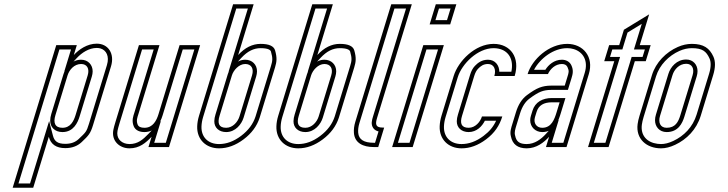

<svg xmlns="http://www.w3.org/2000/svg" viewBox="-20 -687 3399 897"><path d="M324.8 -430 338.8 -476H242.8L39.2 190H135.2L208 -48C217.2 -12.7 242.8 5 284.8 5C316.1 5 341.6 -4.3 361.4 -23C394.7 -54.6 402.6 -63.2 414.8 -103L498.6 -377C516.6 -436 486 -483 432 -483C387.1 -483 348.9 -455.9 324.8 -430ZM358.9 -388C387.1 -388 399.1 -365.5 389.7 -335L332.9 -149C324.3 -121 309.1 -90 271.8 -90C236.8 -90 227.9 -113.1 238.9 -149L295.7 -335C303.6 -360.8 326.8 -388 358.9 -388ZM339.4 -416.4C361.5 -440.1 395.3 -463 432 -463C438.7 -463 444.7 -462.1 450 -460.5C475.9 -452.5 492.4 -425.1 479.5 -382.8L395.7 -108.8C384.1 -71.1 381.2 -69.4 347.6 -37.5C332 -22.7 312.1 -15 284.8 -15C249.2 -15 234.1 -27.1 227.4 -53L209.5 -121.5L120.4 170H66.3L257.6 -456H311.8L280.3 -352.8ZM358.9 -408C314.6 -408 286.1 -371.8 276.6 -340.8L219.7 -154.8C216.5 -144.1 214.5 -133.8 214.5 -123.7C214.3 -92.2 236.9 -70 271.8 -70C323.6 -70 343.3 -114.6 352 -143.2L408.9 -329.2C411.4 -337.3 412.8 -345.4 412.9 -353.4C413.2 -383.6 391.8 -408 358.9 -408Z M688.2 -48 673.5 0H769.5L915 -476H819L720.6 -154C711.4 -124 694.4 -90 655 -90C637.7 -90 627.1 -95 623.1 -105C615.5 -124.4 621.7 -137.9 626.6 -154L725 -476H629L519.6 -118C514.5 -101.3 511.1 -88.7 509.5 -80C499.8 -29.1 538 6 584.7 6C632.1 6 661.4 -20.1 688.2 -48ZM727.8 -118.2C733 -128.3 736.8 -138.7 739.7 -148.2L833.8 -456H888L754.7 -20H700.5L731.8 -122.4ZM688.8 -77.5 673.8 -61.8C647.4 -34.4 623.7 -14 584.7 -14C580.3 -14 576 -14.4 571.9 -15.2C542.3 -20.6 522.8 -43.2 529.1 -76.3C530.5 -83.6 533.7 -95.9 538.7 -112.2L643.8 -456H698L607.5 -159.8C603.3 -146.1 593.9 -124.5 604.5 -97.7C612.9 -76.4 634.9 -70 655 -70C667.1 -70 678.8 -72.8 688.8 -77.5Z M1003.3 6C1042.6 6 1080.9 -8 1118.1 -36C1155.4 -64 1180.3 -97.7 1193 -137L1264.9 -372C1273.1 -399.1 1274.9 -417.2 1265.2 -451.5C1259.4 -471.8 1236.8 -482 1197.5 -482C1159.5 -482 1124.5 -464.7 1092.6 -430L1165 -667H1069L909.8 -146C904.7 -129.3 901.8 -113 901.3 -97C899.1 -35.8 942.1 6 1003.3 6ZM1125.7 -388C1154.3 -388 1167.1 -366.3 1157.5 -335L1098.8 -143C1091.1 -117.8 1067.8 -90 1036.6 -90C1002.1 -90 995.1 -111.1 1005.8 -146L1063.5 -335C1070.9 -358.9 1096.1 -388 1125.7 -388ZM1003.3 -14C952.3 -14 919.5 -46.5 921.3 -96.3C921.8 -110.4 924.3 -125 928.9 -140.2L1083.8 -647H1138L1047.8 -351.8L1107.3 -416.4C1136.6 -448.2 1166 -462 1197.5 -462C1235.6 -462 1244.2 -452.1 1245.9 -446C1254.9 -414.4 1253.4 -403 1245.7 -377.8L1173.9 -143C1162.7 -108.2 1140.6 -77.9 1106.1 -52C1071.6 -26 1037.7 -14 1003.3 -14ZM1125.7 -408C1083.1 -408 1053.4 -370.2 1044.4 -340.8L986.6 -151.8C983.4 -141.2 981.3 -131 981.2 -121C980.8 -90.4 1003.3 -70 1036.6 -70C1080.4 -70 1108.7 -106.9 1118 -137.2L1176.7 -329.2C1179.2 -337.4 1180.6 -345.6 1180.7 -353.6C1181 -384.7 1158.3 -408 1125.7 -408Z M1373.3 6C1412.6 6 1450.9 -8 1488.1 -36C1525.4 -64 1550.3 -97.7 1563 -137L1634.9 -372C1643.1 -399.1 1644.9 -417.2 1635.2 -451.5C1629.4 -471.8 1606.8 -482 1567.5 -482C1529.5 -482 1494.5 -464.7 1462.6 -430L1535 -667H1439L1279.8 -146C1274.7 -129.3 1271.8 -113 1271.3 -97C1269.1 -35.8 1312.1 6 1373.3 6ZM1495.7 -388C1524.3 -388 1537.1 -366.3 1527.5 -335L1468.8 -143C1461.1 -117.8 1437.8 -90 1406.6 -90C1372.1 -90 1365.1 -111.1 1375.8 -146L1433.5 -335C1440.9 -358.9 1466.1 -388 1495.7 -388ZM1373.3 -14C1322.3 -14 1289.5 -46.5 1291.3 -96.3C1291.8 -110.4 1294.3 -125 1298.9 -140.2L1453.8 -647H1508L1417.8 -351.8L1477.3 -416.4C1506.6 -448.2 1536 -462 1567.5 -462C1605.6 -462 1614.2 -452.1 1615.9 -446C1624.9 -414.4 1623.4 -403 1615.7 -377.8L1543.9 -143C1532.7 -108.2 1510.6 -77.9 1476.1 -52C1441.6 -26 1407.7 -14 1373.3 -14ZM1495.7 -408C1453.1 -408 1423.4 -370.2 1414.4 -340.8L1356.6 -151.8C1353.4 -141.2 1351.3 -131 1351.2 -121C1350.8 -90.4 1373.3 -70 1406.6 -70C1450.4 -70 1478.7 -106.9 1488 -137.2L1546.7 -329.2C1549.2 -337.4 1550.6 -345.6 1550.7 -353.6C1551 -384.7 1528.3 -408 1495.7 -408Z M1903.9 -667H1807.9L1640 -118C1634.3 -99.3 1632.2 -81.8 1633.5 -65.5C1637.3 -18.8 1676.2 0 1726 0H1747L1774.8 -91H1767.8C1735 -91 1732.3 -105.7 1741.9 -137ZM1876.9 -647 1722.7 -142.8C1717.5 -125.7 1711.4 -105.5 1724.4 -87.8C1730.6 -79.4 1740.1 -75 1748.4 -73L1732.2 -20H1726C1680 -20 1656 -35.2 1653.4 -67.1C1652.3 -80.5 1654.1 -95.4 1659.2 -112.2L1822.7 -647Z M1812 0H1908L2053.6 -476H1957.6ZM1987.2 -573H2083.2L2112 -667H2016ZM1839.1 -20 1972.4 -456H2026.5L1893.2 -20ZM2014.3 -593 2030.8 -647H2084.9L2068.4 -593Z M2169.5 -90C2134.9 -90 2127.9 -111.1 2138.6 -146L2195.5 -332C2200 -346.7 2205.9 -357.8 2213.2 -365.5C2225.2 -378 2238.2 -388 2259.6 -388C2287.9 -388 2298.8 -362.5 2289.5 -332H2384.5C2410.8 -418 2365.2 -482 2286.3 -482C2199.3 -482 2120.6 -401.2 2099.5 -332L2042.6 -146C2037.5 -129.3 2034.7 -113 2034.1 -97C2032 -35.9 2075 6 2136.1 6C2175.5 6 2213.8 -8 2251 -36C2290.8 -65.9 2313.5 -99.8 2326.7 -143H2231.7C2224 -117.8 2200.7 -90 2169.5 -90ZM2169.5 -70C2207.1 -70 2232.8 -97.6 2245.3 -123H2297.8C2285 -95.1 2267.4 -73.4 2239 -52C2204.4 -26 2170.5 -14 2136.1 -14C2085.1 -14 2052.4 -46.5 2054.1 -96.3C2054.6 -110.4 2057.1 -125 2061.7 -140.2L2118.6 -326.2C2137.7 -388.6 2211.2 -462 2286.3 -462C2294.3 -462 2301.7 -461.2 2308.6 -459.8C2355.1 -450.4 2381.2 -410.9 2369 -352H2312.7C2312.7 -381.4 2293.6 -408 2259.6 -408C2231 -408 2212 -393.2 2198.8 -379.3C2188.4 -368.5 2181.4 -354.4 2176.3 -337.8L2119.5 -151.8C2116.2 -141.2 2114.2 -131 2114 -121C2113.7 -90.4 2136.2 -70 2169.5 -70Z M2545.3 -48 2530.7 0H2626.7L2730.9 -341C2755.7 -422.2 2703.9 -482 2630 -482C2544.1 -482 2465.9 -409.5 2444.9 -341H2539.9C2550.3 -364.3 2574.2 -388 2605.3 -388C2617.9 -388 2626.5 -383.3 2631 -374C2640.1 -355 2636.9 -347.5 2630.9 -328L2618.4 -287H2554.4C2534.4 -287 2516.3 -283.8 2500 -277.5C2483.7 -271.2 2464.1 -259.3 2441.1 -242C2418.2 -224.7 2401.3 -198.3 2390.5 -163L2374 -109C2368.3 -90.3 2361.2 -70.7 2366.9 -50C2374.2 -12.7 2398.8 6 2440.8 6C2486.2 6 2521 -21.2 2545.3 -48ZM2558.5 -209H2594.5L2580.5 -163C2570.2 -129.4 2556.5 -90 2513.2 -90C2486.6 -90 2470.9 -111.9 2479.4 -140L2486.8 -164C2496.2 -194.9 2520.4 -209 2558.5 -209ZM2530.5 -61.4C2507.7 -36.3 2477.7 -14 2440.8 -14C2406 -14 2392 -26.1 2386.6 -53.8L2386.4 -54.6L2386.2 -55.3C2382.5 -68.6 2387 -83.3 2393.1 -103.2L2409.6 -157.2C2419.5 -189.6 2434.4 -211.8 2453.2 -226C2475.3 -242.7 2493.7 -253.6 2507.2 -258.9C2520.9 -264.2 2536.5 -267 2554.4 -267H2633.2L2650.1 -322.2C2655.6 -340.4 2660.6 -358.5 2649 -382.7C2640.7 -399.9 2623.1 -408 2605.3 -408C2568.8 -408 2542.1 -383.9 2527.9 -361H2474.9C2503.8 -414.8 2566 -462 2630 -462C2641 -462 2651.2 -460.5 2660.5 -457.6C2703.2 -444.7 2729.4 -404.5 2711.8 -346.8L2611.9 -20H2557.7L2590.6 -127.8ZM2558.5 -229C2515.2 -229 2480.1 -210.5 2467.7 -169.8L2460.3 -145.8C2458.2 -139 2457.1 -132.2 2457.1 -125.5C2456.9 -94 2481.1 -70 2513.2 -70C2572.7 -70 2590.1 -126 2599.6 -157.2L2621.6 -229Z M2727.2 0H2823.2L2945.8 -401H2996.8L3019.8 -476H2968.8L3012.8 -620L2894.8 -548L2872.8 -476H2825.8L2802.8 -401H2849.8ZM2754.3 -20 2876.9 -421H2829.9L2840.6 -456H2887.6L2911.7 -534.9L2978.3 -575.5L2941.7 -456H2992.7L2982 -421H2931L2808.4 -20Z M3025.8 -336 2967.7 -146C2963.4 -132 2960.5 -119.2 2958.9 -107.5C2949.5 -37.6 3001.1 6 3068.2 6C3088.9 6 3110.9 0.5 3134.2 -10.5C3188.1 -35.9 3233.8 -81.1 3253.7 -146L3311.8 -336C3322.6 -371.3 3323 -400 3313.1 -422C3294.9 -462.2 3267.1 -482 3212.4 -482C3190.4 -482 3168.4 -477.2 3146.5 -467.5C3091.4 -443.3 3044 -395.5 3025.8 -336ZM3186 -389C3213.3 -389 3224.9 -365.9 3215.8 -336L3158.3 -148C3149 -117.7 3135.3 -90 3094.6 -90C3065 -90 3053.9 -114.1 3063.7 -146L3121.8 -336C3129.9 -362.6 3153.2 -389 3186 -389ZM3044.9 -330.2C3061.1 -383.2 3104.3 -427.1 3154.5 -449.2C3174.2 -457.9 3193.4 -462 3212.4 -462C3261.1 -462 3279.5 -447.7 3294.8 -413.8C3301.9 -398.1 3302.7 -374.7 3292.6 -341.8L3234.5 -151.8C3216.5 -92.9 3175.3 -51.9 3125.7 -28.6C3104.4 -18.5 3085.3 -14 3068.2 -14C3062.5 -14 3057 -14.4 3051.7 -15.1C3002.9 -21.4 2971.9 -53.8 2978.7 -104.8C2980.1 -115.2 2982.8 -127 2986.8 -140.2ZM3186 -409C3141.4 -409 3112.4 -373.9 3102.6 -341.8L3044.5 -151.8C3041.8 -143 3040.3 -134.3 3040.2 -125.7C3039.9 -95.5 3060.4 -70 3094.6 -70C3148.3 -70 3167.8 -110.7 3177.4 -142.2L3234.9 -330.2C3237.4 -338.4 3238.8 -346.6 3238.8 -354.6C3239 -383.9 3218.7 -409 3186 -409Z"/></svg>

Font: Din Kursivschrift
Style: EngGhost
Weight: 400
Version: Version 1.089